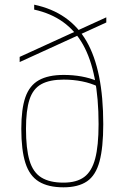

<svg xmlns="http://www.w3.org/2000/svg" viewBox="-20 -790 540 820"><path d="M251 10Q186 10 146 -14.5Q106 -39 88.5 -94Q71 -149 71 -240Q71 -325 88.5 -375Q106 -425 146 -447.5Q186 -470 252 -470Q292 -470 328 -463.5Q364 -457 395 -444L399 -420Q368 -435 330.5 -442.5Q293 -450 252 -450Q192 -450 156.5 -430.5Q121 -411 106 -365Q91 -319 91 -240Q91 -155 106 -104.5Q121 -54 156.5 -32Q192 -10 251 -10Q307 -10 339.5 -34Q372 -58 386.5 -112.5Q401 -167 401 -260Q401 -481 334.5 -599.5Q268 -718 126 -749V-770Q278 -738 349.5 -614Q421 -490 421 -260Q421 -160 405 -100.5Q389 -41 351.5 -15.5Q314 10 251 10ZM64 -525V-547L434 -716V-694Z"/></svg>

Font: M PLUS Code Latin Thin
Style: Regular
Weight: 250
Designer: Coji Morishita
Foundry: UNDERFOREST DESIGN
Version: Version 1.002; ttfautohint (v1.8.3)